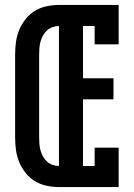

<svg xmlns="http://www.w3.org/2000/svg" viewBox="-20 -755 540 775"><path d="M218 0Q192 0 167 -5.5Q142 -11 120.5 -24Q99 -37 83 -57.5Q67 -78 57.5 -101Q48 -124 44.5 -149.5Q41 -175 41 -200V-535Q41 -560 44.5 -585.5Q48 -611 57.5 -634Q67 -657 83 -677.5Q99 -698 120.5 -711Q142 -724 167 -729.5Q192 -735 218 -735H459V-576H362V-650H315V-439H438V-354H315V-85H362V-159H459V0ZM218 -85V-650Q205 -650 192 -645.5Q179 -641 169.5 -632Q160 -623 153.5 -611.5Q147 -600 143.5 -587Q140 -574 139 -561Q138 -548 138 -535V-200Q138 -187 139 -174Q140 -161 143.5 -148Q147 -135 153.5 -123.5Q160 -112 169.5 -103Q179 -94 192 -89.5Q205 -85 218 -85Z"/></svg>

Font: Iosevka Curly Slab Semibold
Style: Regular
Weight: 600
Monospace: yes
Designer: Belleve Invis
Foundry: Belleve Invis
Version: Version 22.1.2; ttfautohint (v1.8.4)